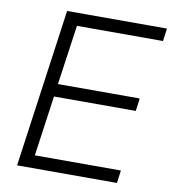

<svg xmlns="http://www.w3.org/2000/svg" viewBox="-83 -817 797 890"><g transform="rotate(10 315.5 -372.5)"><path d="M57 0 161 -745H631L623 -685H218L178 -404H563L555 -344H170L130 -60H535L527 0Z"/></g></svg>

Font: Plus Jakarta Sans Light
Style: Italic
Weight: 300
Italic angle: -8°
Designer: Gumpita Rahayu
Foundry: Tokotype
Version: Version 2.071; ttfautohint (v1.8.4.7-5d5b);gftools[0.9.29]